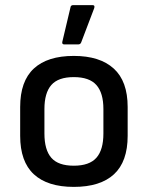

<svg xmlns="http://www.w3.org/2000/svg" viewBox="-20 -720 578 752"><path d="M269 12Q166 12 112.5 -37.5Q59 -87 59 -188V-301Q59 -402 112.5 -451.5Q166 -501 269 -501Q371 -501 425.5 -451.5Q480 -402 480 -301V-188Q480 -87 426.5 -37.5Q373 12 269 12ZM269 -71Q330 -71 357.5 -102Q385 -133 385 -197V-293Q385 -356 357.5 -387Q330 -418 269 -418Q208 -418 181 -387Q154 -356 154 -293V-197Q154 -133 181 -102Q208 -71 269 -71ZM232 -546Q222 -546 224 -556L256 -691Q257 -700 267 -700H342Q353 -700 349 -688L298 -554Q295 -546 286 -546Z"/></svg>

Font: Sofia Sans Medium
Style: Regular
Weight: 500
Designer: Botio Nikoltchev, Ani Petrova
Foundry: lettersoup
Version: Version 4.101; ttfautohint (v1.8.4.7-5d5b)